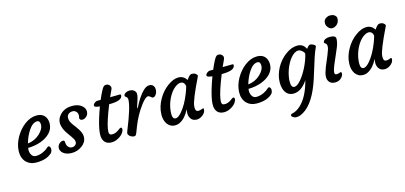

<svg xmlns="http://www.w3.org/2000/svg" viewBox="-80 -1312 4548 2156"><g transform="rotate(-15 2194.0 -234.0)"><path d="M40 -170.9Q42 -213.4 54.2 -252.2Q66.4 -291 86.9 -327.4Q107.4 -363.8 135 -396.2Q162.6 -428.7 194.8 -453.1Q264.6 -505.4 335.9 -505.4Q419.4 -505.4 447.3 -436.5Q457 -413.1 456.5 -381.1Q456.1 -349.1 444.3 -322Q432.6 -294.9 411.9 -272.7Q391.1 -250.5 362.5 -232.9Q334 -215.3 300.3 -203.1Q231 -178.7 151.9 -177.7Q149.9 -170.9 149.4 -157.2Q148.9 -143.6 152.3 -126.7Q155.8 -109.9 164.1 -96.7Q181.6 -67.4 214.8 -67.4Q271.5 -67.4 325.2 -100.6Q344.2 -111.8 356.2 -123.8Q368.2 -135.7 377 -135.7Q385.7 -135.7 392.3 -125.2Q398.9 -114.7 398.9 -101.6Q398.9 -75.7 384.3 -56.6Q322.8 4.9 201.2 4.9Q129.4 4.9 85.9 -38.1Q37.1 -86.9 40 -170.9ZM325.2 -440.4Q273.9 -440.4 226.6 -370.1Q186.5 -309.6 162.1 -226.6Q243.7 -234.9 303.7 -291Q358.9 -343.8 358.9 -392.1Q358.9 -440.4 325.2 -440.4Z M483.4 -85.9Q483.4 -101.1 490 -114Q496.6 -127 506.3 -135.7Q526.9 -154.8 549.3 -154.8Q568.8 -154.8 568.8 -134.8Q568.8 -84 602.5 -64Q614.7 -56.6 627.9 -56.6Q641.1 -56.6 650.4 -59.6Q659.7 -62.5 667.5 -68.8Q685.1 -83 685.1 -102.5Q685.1 -122.1 676.3 -138.4Q667.5 -154.8 654.3 -172.9L626.5 -211.9Q567.9 -290 567.9 -356Q567.9 -410.6 614.3 -455.1Q667 -505.4 749.5 -505.4Q821.8 -505.4 862.3 -469.7Q895.5 -440.9 895.5 -403.8Q895.5 -365.2 866.2 -342.3Q839.8 -321.8 813.5 -327.1Q801.8 -329.6 795.4 -339.1Q789.1 -348.6 793 -360.8Q796.9 -373 796.9 -386.2Q796.9 -399.4 792 -410.6Q787.1 -421.9 778.8 -429.7Q761.7 -445.8 742.9 -445.8Q724.1 -445.8 711.9 -441.7Q699.7 -437.5 690.4 -429.7Q671.4 -412.1 671.4 -386.5Q671.4 -360.8 680.2 -342.3Q689 -323.7 701.9 -305.2Q714.8 -286.6 730 -267.6Q745.1 -248.5 757.8 -227.5Q788.6 -178.2 788.6 -140.9Q788.6 -103.5 772.9 -78.4Q757.3 -53.2 732.4 -35.2Q679.2 4.4 613.3 4.4Q550.3 4.4 513.7 -25.9Q483.4 -51.3 483.4 -85.9Z M1214.4 -127.9Q1228.5 -127.9 1228.5 -108.9Q1228.5 -92.8 1218.8 -77.6Q1205.6 -49.3 1166 -23.9Q1121.1 4.9 1075.7 4.9Q997.1 4.9 976.1 -65.4Q951.2 -148.9 1050.8 -419.4Q994.6 -424.3 989.7 -439Q988.3 -443.4 988.3 -448.5Q988.3 -453.6 992.9 -460.4Q997.6 -467.3 1004.9 -473.6Q1022 -487.8 1039.6 -487.8H1078.1Q1130.9 -611.3 1153.3 -628.4Q1164.1 -636.2 1177.2 -636.2Q1190.4 -636.2 1199.2 -632.8Q1208 -629.4 1214.8 -623Q1230.5 -608.4 1230.5 -590.3Q1230.5 -580.6 1224.6 -567.9L1188.5 -489.3H1200.2Q1230.5 -489.3 1249 -489.7Q1249 -489.7 1276.9 -490.2Q1286.1 -490.7 1300 -490.7Q1314 -490.7 1314 -480.5Q1314 -416 1161.6 -416H1157.7L1124.5 -330.1Q1068.4 -177.7 1068.4 -116.7Q1068.4 -99.6 1076.2 -90.1Q1084 -80.6 1105.5 -80.6Q1127 -80.6 1144.5 -87.9Q1162.1 -95.2 1175.3 -104.2Q1188.5 -113.3 1198 -120.6Q1207.5 -127.9 1214.4 -127.9Z M1280.3 -83Q1379.9 -328.1 1379.9 -412.1Q1378.4 -435.5 1363.8 -445.3L1354 -452.1Q1349.6 -455.6 1349.4 -464.1Q1349.1 -472.7 1355.5 -480.5Q1361.8 -488.3 1372.1 -494.1Q1393.1 -505.4 1415.3 -505.4Q1437.5 -505.4 1450 -500.5Q1462.4 -495.6 1471.2 -487.3Q1489.7 -469.7 1490 -450.2Q1490.2 -430.7 1485.6 -410.6Q1481 -390.6 1474.6 -371.3Q1468.3 -352.1 1461.9 -334.7Q1455.6 -317.4 1453.6 -309.1Q1449.7 -292 1450.7 -287.6Q1462.4 -297.9 1464.8 -307.6L1483.9 -343.8Q1547.4 -458 1607.9 -495.1Q1625.5 -505.4 1650.1 -505.4Q1674.8 -505.4 1689.9 -488Q1705.1 -470.7 1705.8 -449.7Q1706.5 -428.7 1702.9 -414.8Q1699.2 -400.9 1691.9 -388.7Q1675.8 -361.3 1652.8 -361.3Q1646.5 -361.3 1641.1 -365.7L1630.4 -375Q1614.3 -389.2 1599.4 -389.2Q1584.5 -389.2 1563.2 -369.6Q1542 -350.1 1519 -319.3Q1441.9 -217.3 1393.1 -90.8L1371.6 -34.2Q1363.3 -13.2 1356.9 -4.2Q1350.6 4.9 1338.1 4.9Q1325.7 4.9 1313.2 0.2Q1300.8 -4.4 1291 -11.7Q1281.2 -19 1275.4 -28.1Q1269.5 -37.1 1269 -43.7Q1268.6 -50.3 1271.7 -59.8Q1274.9 -69.3 1280.3 -83Z M2073.7 -129.9Q2073.7 -85 2105.5 -85Q2127.4 -85 2141.8 -91.8Q2156.2 -98.6 2161.1 -98.6Q2171.4 -98.6 2171.4 -87.9Q2171.4 -45.9 2127.4 -15.6Q2081.1 16.1 2032.7 0Q2001 -11.2 1985.8 -48.3Q1978.5 -67.4 1978.5 -83Q1978.5 -108.4 1983.4 -136.7Q1938 -43.9 1870.6 -8.8Q1843.8 4.9 1813.5 4.9Q1783.2 4.9 1761 -7.6Q1738.8 -20 1723.1 -42Q1691.4 -87.9 1694.3 -157.2Q1697.3 -244.1 1745.6 -327.6Q1790 -405.8 1857.9 -455.1Q1925.8 -505.4 1984.9 -505.4Q2043.9 -505.4 2080.1 -451.2Q2113.8 -505.4 2139.6 -505.4Q2167.5 -505.4 2181.6 -495.1Q2208.5 -475.6 2200.7 -460.9Q2078.1 -210 2074.7 -148.4Q2073.7 -139.6 2073.7 -129.9ZM1802.7 -127.9Q1802.7 -69.3 1840.3 -69.3Q1869.1 -69.3 1911.1 -118.2Q1972.7 -189.9 2020 -311.5Q2035.2 -349.6 2045.4 -387.7Q2043.5 -420.9 2017.6 -436.5Q2008.8 -441.9 1991.5 -441.9Q1974.1 -441.9 1950.9 -429.2Q1927.7 -416.5 1906 -394.5Q1884.3 -372.6 1865.5 -342.5Q1846.7 -312.5 1832.5 -277.3Q1802.7 -202.1 1802.7 -127.9Z M2522.5 -127.9Q2536.6 -127.9 2536.6 -108.9Q2536.6 -92.8 2526.9 -77.6Q2513.7 -49.3 2474.1 -23.9Q2429.2 4.9 2383.8 4.9Q2305.2 4.9 2284.2 -65.4Q2259.3 -148.9 2358.9 -419.4Q2302.7 -424.3 2297.9 -439Q2296.4 -443.4 2296.4 -448.5Q2296.4 -453.6 2301 -460.4Q2305.7 -467.3 2313 -473.6Q2330.1 -487.8 2347.7 -487.8H2386.2Q2439 -611.3 2461.4 -628.4Q2472.2 -636.2 2485.4 -636.2Q2498.5 -636.2 2507.3 -632.8Q2516.1 -629.4 2522.9 -623Q2538.6 -608.4 2538.6 -590.3Q2538.6 -580.6 2532.7 -567.9L2496.6 -489.3H2508.3Q2538.6 -489.3 2557.1 -489.7Q2557.1 -489.7 2585 -490.2Q2594.2 -490.7 2608.2 -490.7Q2622.1 -490.7 2622.1 -480.5Q2622.1 -416 2469.7 -416H2465.8L2432.6 -330.1Q2376.5 -177.7 2376.5 -116.7Q2376.5 -99.6 2384.3 -90.1Q2392.1 -80.6 2413.6 -80.6Q2435.1 -80.6 2452.6 -87.9Q2470.2 -95.2 2483.4 -104.2Q2496.6 -113.3 2506.1 -120.6Q2515.6 -127.9 2522.5 -127.9Z M2602.1 -170.9Q2604 -213.4 2616.2 -252.2Q2628.4 -291 2648.9 -327.4Q2669.4 -363.8 2697 -396.2Q2724.6 -428.7 2756.8 -453.1Q2826.7 -505.4 2897.9 -505.4Q2981.4 -505.4 3009.3 -436.5Q3019 -413.1 3018.6 -381.1Q3018.1 -349.1 3006.3 -322Q2994.6 -294.9 2973.9 -272.7Q2953.1 -250.5 2924.6 -232.9Q2896 -215.3 2862.3 -203.1Q2793 -178.7 2713.9 -177.7Q2711.9 -170.9 2711.4 -157.2Q2710.9 -143.6 2714.4 -126.7Q2717.8 -109.9 2726.1 -96.7Q2743.7 -67.4 2776.9 -67.4Q2833.5 -67.4 2887.2 -100.6Q2906.2 -111.8 2918.2 -123.8Q2930.2 -135.7 2939 -135.7Q2947.8 -135.7 2954.3 -125.2Q2960.9 -114.7 2960.9 -101.6Q2960.9 -75.7 2946.3 -56.6Q2884.8 4.9 2763.2 4.9Q2691.4 4.9 2647.9 -38.1Q2599.1 -86.9 2602.1 -170.9ZM2887.2 -440.4Q2835.9 -440.4 2788.6 -370.1Q2748.5 -309.6 2724.1 -226.6Q2805.7 -234.9 2865.7 -291Q2920.9 -343.8 2920.9 -392.1Q2920.9 -440.4 2887.2 -440.4Z M3355 -106.4Q3280.8 4.9 3190.4 4.9Q3108.9 4.9 3080.6 -82Q3070.8 -111.8 3070.8 -155.3Q3070.8 -198.7 3083.3 -242.4Q3095.7 -286.1 3117.2 -325.2Q3138.7 -364.3 3167.7 -397.2Q3196.8 -430.2 3230 -454.1Q3299.3 -505.4 3367.7 -505.4Q3436 -505.4 3465.3 -441.4Q3471.2 -447.8 3476.1 -454.3Q3481 -460.9 3486.8 -466.8Q3499.5 -479.5 3509 -479.5Q3518.6 -479.5 3529.1 -476.1Q3539.6 -472.7 3549.3 -466.8Q3573.2 -452.6 3567.4 -440.4Q3540.5 -382.3 3522.5 -326.2L3450.2 -95.7Q3364.7 166.5 3233.4 243.2Q3198.7 263.7 3173.3 266.8Q3147.9 270 3136.7 267.1Q3125.5 264.2 3116.7 258.8Q3097.7 246.6 3097.7 236.8Q3097.7 219.7 3120.4 215.8Q3143.1 211.9 3168 197.5Q3192.9 183.1 3215.3 162.6Q3307.6 77.1 3355 -106.4ZM3188.5 -86.4Q3198.2 -65.9 3217.3 -65.9Q3236.3 -65.9 3254.9 -79.3Q3273.4 -92.8 3293.9 -116.2Q3314.5 -139.6 3335 -171.4Q3355.5 -203.1 3374 -239.7Q3415 -320.8 3431.6 -394.5Q3429.2 -408.2 3415 -422.4Q3387.2 -449.2 3364.7 -449.2Q3342.3 -449.2 3319.8 -435.3Q3297.4 -421.4 3277.1 -397.7Q3256.8 -374 3239.3 -342.5Q3221.7 -311 3208.7 -275.9Q3195.8 -240.7 3188.5 -203.9Q3181.2 -167 3181.2 -143.6Q3181.2 -120.1 3182.6 -107.9Q3184.1 -95.7 3188.5 -86.4Z M3754.4 -615.2Q3733.4 -639.6 3733.4 -664.6Q3733.4 -689.5 3741.5 -701.9Q3749.5 -714.4 3761.7 -722.2Q3785.2 -737.3 3805.9 -737.3Q3826.7 -737.3 3838.1 -734.4Q3849.6 -731.4 3859.4 -724.6Q3883.3 -708.5 3883.3 -685.3Q3883.3 -662.1 3876.7 -646.7Q3870.1 -631.3 3859.4 -619.9Q3848.6 -608.4 3835 -601.3Q3821.3 -594.2 3806.2 -592.5Q3791 -590.8 3777.6 -597.2Q3764.2 -603.5 3754.4 -615.2ZM3759.3 -91.3Q3772 -91.3 3772 -74.7Q3772 -52.7 3752 -29.3Q3722.7 4.9 3673.3 4.9Q3616.7 4.9 3595.7 -41Q3587.9 -57.1 3587.9 -80.1Q3587.9 -103 3595.9 -131.1Q3604 -159.2 3616 -190.2Q3627.9 -221.2 3642.1 -252.9L3668 -314.5Q3696.3 -383.3 3696.3 -405.3Q3696.3 -427.2 3691.7 -434.3Q3687 -441.4 3681.6 -445.3L3671.9 -452.1Q3667 -455.6 3667 -464.1Q3667 -472.7 3673.6 -480.5Q3680.2 -488.3 3690.9 -494.1Q3712.9 -505.4 3742.2 -505.4Q3814 -505.4 3814 -467.8Q3814 -423.8 3791 -367.4Q3768.1 -311 3752 -276.4L3722.7 -209Q3690.4 -134.8 3690.4 -102.1Q3690.4 -80.6 3711.9 -80.6Q3732.9 -80.6 3743.7 -85.9Q3754.4 -91.3 3759.3 -91.3Z M4258.8 -129.9Q4258.8 -85 4290.5 -85Q4312.5 -85 4326.9 -91.8Q4341.3 -98.6 4346.2 -98.6Q4356.4 -98.6 4356.4 -87.9Q4356.4 -45.9 4312.5 -15.6Q4266.1 16.1 4217.8 0Q4186 -11.2 4170.9 -48.3Q4163.6 -67.4 4163.6 -83Q4163.6 -108.4 4168.5 -136.7Q4123 -43.9 4055.7 -8.8Q4028.8 4.9 3998.5 4.9Q3968.3 4.9 3946 -7.6Q3923.8 -20 3908.2 -42Q3876.5 -87.9 3879.4 -157.2Q3882.3 -244.1 3930.7 -327.6Q3975.1 -405.8 4043 -455.1Q4110.8 -505.4 4169.9 -505.4Q4229 -505.4 4265.1 -451.2Q4298.8 -505.4 4324.7 -505.4Q4352.5 -505.4 4366.7 -495.1Q4393.6 -475.6 4385.7 -460.9Q4263.2 -210 4259.8 -148.4Q4258.8 -139.6 4258.8 -129.9ZM3987.8 -127.9Q3987.8 -69.3 4025.4 -69.3Q4054.2 -69.3 4096.2 -118.2Q4157.7 -189.9 4205.1 -311.5Q4220.2 -349.6 4230.5 -387.7Q4228.5 -420.9 4202.6 -436.5Q4193.8 -441.9 4176.5 -441.9Q4159.2 -441.9 4136 -429.2Q4112.8 -416.5 4091.1 -394.5Q4069.3 -372.6 4050.5 -342.5Q4031.7 -312.5 4017.6 -277.3Q3987.8 -202.1 3987.8 -127.9Z"/></g></svg>

Font: Courgette
Style: Regular
Weight: 400
Designer: Karolina Lach
Foundry: Sorkin Type Co.
Version: Version 1.002